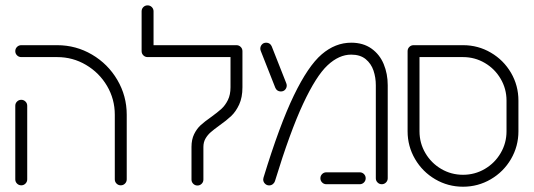

<svg xmlns="http://www.w3.org/2000/svg" viewBox="-20 -687 1990 716"><path d="M37 -18.1V-292.6Q37 -301.9 43.5 -308.3Q50 -314.8 59.3 -314.8Q68.5 -314.8 75 -308.3Q81.5 -301.9 81.5 -292.6V-18.1Q81.5 -8.9 75 -2.4Q68.5 4.1 59.3 4.1Q50 4.1 43.5 -2.4Q37 -8.9 37 -18.1ZM430.4 4.1Q421.1 4.1 414.6 -2.4Q408.1 -8.9 408.1 -18.1V-259.3Q408.1 -317.4 379.1 -366.7Q350 -415.9 300.7 -445Q251.5 -474.1 193.3 -474.1H59.3Q50 -474.1 43.5 -480.6Q37 -487 37 -496.3Q37 -505.6 43.5 -512Q50 -518.5 59.3 -518.5H193.3Q263.3 -518.5 323 -483.5Q382.6 -448.5 417.6 -388.9Q452.6 -329.3 452.6 -259.3V-18.1Q452.6 -8.9 446.1 -2.4Q439.6 4.1 430.4 4.1Z M694.1 -17.4V-138.9Q694.1 -166.7 703.9 -186.7Q713.7 -206.7 728.1 -220Q742.6 -233.3 767 -250.4Q791.1 -267.8 805.6 -280.9Q820 -294.1 829.8 -313.9Q839.6 -333.7 839.6 -361.5V-496.3H884.1V-361.5Q884.1 -323.7 871.9 -297.2Q859.6 -270.7 842.2 -254.3Q824.8 -237.8 797.4 -218.5Q777 -203.7 765.6 -193.7Q754.1 -183.7 746.3 -170.2Q738.5 -156.7 738.5 -138.9V-17.4Q738.5 -8.1 732 -1.7Q725.6 4.8 716.3 4.8Q707 4.8 700.6 -1.7Q694.1 -8.1 694.1 -17.4ZM530.4 -667Q539.6 -667 546.1 -660.6Q552.6 -654.1 552.6 -644.8V-496.3H508.1V-644.8Q508.1 -654.1 514.6 -660.6Q521.1 -667 530.4 -667ZM508.1 -496.3Q508.1 -505.6 514.6 -512Q521.1 -518.5 530.4 -518.5H861.9Q871.1 -518.5 877.6 -512Q884.1 -505.6 884.1 -496.3Q884.1 -487 877.6 -480.6Q871.1 -474.1 861.9 -474.1H530.4Q521.1 -474.1 514.6 -480.6Q508.1 -487 508.1 -496.3Z M961.5 -17.8Q961.5 -21.1 962.6 -24.4Q1022.6 -220.7 1075.7 -330.7Q1128.9 -440.7 1179.6 -484.3Q1230.4 -527.8 1289.6 -527.8Q1334.4 -527.8 1365.2 -505.9Q1395.9 -484.1 1410.9 -448Q1425.9 -411.9 1425.9 -369.3V-22.2Q1425.9 -13 1419.4 -6.5Q1413 0 1403.7 0Q1394.4 0 1388 -6.5Q1381.5 -13 1381.5 -22.2V-369.3Q1381.5 -398.1 1372.8 -423.9Q1364.1 -449.6 1343.7 -466.5Q1323.3 -483.3 1289.6 -483.3Q1244.1 -483.3 1201.5 -443.5Q1158.9 -403.7 1110.4 -300Q1061.9 -196.3 1005.2 -11.1Q1003 -4.4 997 0Q991.1 4.4 983.7 4.4Q974.4 4.4 968 -2.2Q961.5 -8.9 961.5 -17.8ZM1174.8 -22.2Q1174.8 -31.5 1181.3 -38Q1187.8 -44.4 1197 -44.4H1321.5Q1330.7 -44.4 1337.2 -38Q1343.7 -31.5 1343.7 -22.2Q1343.7 -13 1337.2 -6.5Q1330.7 0 1321.5 0H1197Q1187.8 0 1181.3 -6.5Q1174.8 -13 1174.8 -22.2ZM1006.7 -359.6 952.6 -496.7Q950.7 -501.5 950.7 -505.6Q950.7 -514.4 956.7 -521.1Q962.6 -527.8 973 -527.8Q980 -527.8 985.4 -524.1Q990.7 -520.4 993.3 -514.1L1047.4 -377Q1049.3 -372.2 1049.3 -368.1Q1049.3 -359.3 1043.3 -352.6Q1037.4 -345.9 1027 -345.9Q1020 -345.9 1014.6 -349.6Q1009.3 -353.3 1006.7 -359.6Z M1500 -197.4V-496.3Q1500 -505.6 1506.5 -512Q1513 -518.5 1522.2 -518.5H1707Q1763 -518.5 1810.4 -490.7Q1857.8 -463 1885.6 -415.6Q1913.3 -368.1 1913.3 -311.9V-197.4Q1913.3 -141.5 1885.6 -93.9Q1857.8 -46.3 1810.2 -18.5Q1762.6 9.3 1706.7 9.3Q1650.7 9.3 1603.1 -18.5Q1555.6 -46.3 1527.8 -93.9Q1500 -141.5 1500 -197.4ZM1706.7 -35.2Q1750.7 -35.2 1788 -57Q1825.2 -78.9 1847 -116.1Q1868.9 -153.3 1868.9 -197.4V-311.9Q1868.9 -355.9 1847 -393.1Q1825.2 -430.4 1788 -452.2Q1750.7 -474.1 1706.7 -474.1H1544.4V-197.4Q1544.4 -153.3 1566.3 -116.1Q1588.1 -78.9 1625.4 -57Q1662.6 -35.2 1706.7 -35.2Z"/></svg>

Font: 26F Galaxy Hebrew
Style: Regular
Weight: 400
Designer: C₂₉H₂₅N₃O₅
Version: Version 1.000